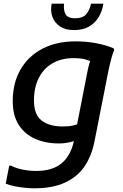

<svg xmlns="http://www.w3.org/2000/svg" viewBox="-20 -780 668 1040"><path d="M166 240Q141 240 113 237Q85 234 58 228.5Q31 223 11 215L30 117H39Q68 132 104.5 139Q141 146 175 146Q268 146 318.5 100.5Q369 55 383 -32L453 -389Q458 -416 463.5 -434.5Q469 -453 474 -466L491 -439Q463 -453 439.5 -459Q416 -465 377 -465Q313 -465 265 -437.5Q217 -410 190.5 -358.5Q164 -307 164 -235Q164 -160 205 -127.5Q246 -95 320 -95Q354 -95 375 -100Q396 -105 410 -111L392 -20Q382 -16 367.5 -12Q353 -8 335.5 -5.5Q318 -3 299 -3Q227 -3 170.5 -28Q114 -53 81.5 -103.5Q49 -154 49 -232Q49 -331 91.5 -404Q134 -477 210.5 -516.5Q287 -556 389 -556Q446 -556 498 -546.5Q550 -537 594 -519L599 -511Q592 -494 586 -473.5Q580 -453 575 -431.5Q570 -410 566 -390L492 -15Q476 66 437 122.5Q398 179 331 209.5Q264 240 166 240ZM381 -617Q335 -617 305.5 -636.5Q276 -656 264 -688.5Q252 -721 260 -760H327Q323 -724 335.5 -702.5Q348 -681 386 -681Q428 -681 446.5 -702.5Q465 -724 473 -760H540Q534 -720 514.5 -687.5Q495 -655 462 -636Q429 -617 381 -617Z"/></svg>

Font: Kufam Medium
Style: Italic
Weight: 500
Italic angle: -11°
Designer: Artur Schmal
Foundry: Original Type
Version: Version 1.301; ttfautohint (v1.8.3)